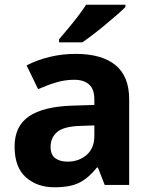

<svg xmlns="http://www.w3.org/2000/svg" viewBox="-20 -786 644 816"><path d="M302 -557Q412 -557 470.5 -509.5Q529 -462 529 -364V0H425L396 -74H392Q357 -30 318 -10Q279 10 211 10Q138 10 90 -32.5Q42 -75 42 -163Q42 -250 103 -291.5Q164 -333 286 -337L381 -340V-364Q381 -407 358.5 -427Q336 -447 296 -447Q256 -447 218 -435.5Q180 -424 142 -407L93 -508Q137 -531 190.5 -544Q244 -557 302 -557ZM323 -251Q251 -249 223 -225Q195 -201 195 -162Q195 -128 215 -113.5Q235 -99 267 -99Q315 -99 348 -127.5Q381 -156 381 -208V-253ZM513 -756Q499 -742 476 -722Q453 -702 426.5 -680Q400 -658 374.5 -638.5Q349 -619 330 -606H231V-619Q247 -638 268.5 -663.5Q290 -689 311 -716.5Q332 -744 346 -766H513Z"/></svg>

Font: Noto Sans Balinese
Style: Regular
Weight: 400
Designer: Aditya Bayu, David Williams
Foundry: David Williams
Version: Version 2.003